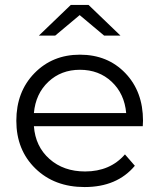

<svg xmlns="http://www.w3.org/2000/svg" viewBox="-20 -751 644 776"><path d="M322 5Q200 5 123 -70Q46 -145 46 -263Q46 -380 119 -455Q192 -530 303 -530Q415 -530 486.5 -455.5Q558 -381 558 -263Q558 -260 557.5 -252.5Q557 -245 557 -241H117Q123 -159 180 -108.5Q237 -58 324 -58Q425 -58 485 -127L525 -81Q453 5 322 5ZM117 -294H490Q483 -372 431.5 -420.5Q380 -469 303 -469Q227 -469 175.5 -420.5Q124 -372 117 -294ZM137 -607 266 -731H338L467 -607H401L302 -690L203 -607Z"/></svg>

Font: Belfius21
Style: Regular
Weight: 400
Designer: Montserrat's base design by Julieta Ulanovsky, modified by Coast SPRL for Belfius Bank NV.
Foundry: Montserrat's base design by Julieta Ulanovsky, modified by Coast SPRL for Belfius Bank NV.
Version: Version 2.000;FEAKit 1.0